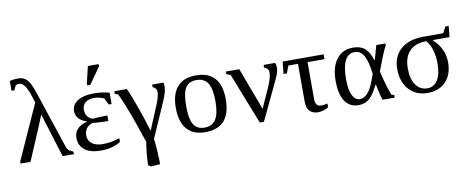

<svg xmlns="http://www.w3.org/2000/svg" viewBox="-74 -1048 3913 1604"><g transform="rotate(-10 1882.0 -246.0)"><path d="M268.1 -373Q251.5 -327.1 111.3 0H26.4V-16.1L236.3 -481.4L214.4 -548.8Q179.2 -658.2 129.4 -658.2Q115.7 -658.2 101.6 -652.3L82 -611.8H58.1V-694.8Q91.8 -704.1 130.4 -704.1Q175.8 -704.1 204.1 -674.3Q232.4 -644.5 259.8 -562.5L422.9 -71.8Q430.7 -48.3 446.8 -37.6Q462.9 -26.9 479.5 -22V0H383.8Z M876 -34.2Q809.1 9.8 708 9.8Q618.7 9.8 571 -27.1Q523.4 -64 523.4 -131.3Q523.4 -175.8 553 -206.3Q582.5 -236.8 632.8 -247.1V-250.5Q543 -280.3 543 -354Q543 -408.7 593.8 -439.9Q644.5 -471.2 731 -471.2Q800.3 -471.2 862.3 -453.6L861.8 -357.9H838.4L810.5 -413.1Q797.4 -420.9 773.7 -427Q750 -433.1 727.5 -433.1Q678.7 -433.1 652.1 -411.4Q625.5 -389.6 625.5 -350.6Q625.5 -317.4 641.8 -294.7Q658.2 -272 685.5 -264.2Q705.1 -266.1 743.9 -267.8Q782.7 -269.5 795.4 -269.5H811V-222.7H795.4Q762.2 -222.7 676.8 -229Q643.1 -219.2 625.5 -194.6Q607.9 -169.9 607.9 -135.7Q607.9 -91.8 640.9 -66.4Q673.8 -41 731.9 -41Q765.6 -41 798.3 -45.9Q831.1 -50.8 876 -65.9ZM688.5 -546.4V-562.5L722.2 -705.1H813.5V-687L715.3 -546.4Z M903.3 -437V-459H1009.8Q1039.1 -393.1 1076.4 -288.8Q1113.8 -184.6 1142.6 -85H1146.5L1229.5 -284.2Q1241.2 -310.5 1249.8 -341.3Q1258.3 -372.1 1258.3 -390.1Q1258.3 -410.2 1247.1 -421.9Q1235.8 -433.6 1224.1 -437V-459H1318.4Q1323.7 -450.7 1323.7 -421.9Q1323.7 -377 1281.2 -283.7L1160.2 -8.8Q1166.5 29.8 1170.4 99.9Q1174.3 169.9 1174.3 207.5L1096.7 212.9L1074.2 198.7Q1074.2 155.3 1079.3 101.3Q1084.5 47.4 1092.8 3.9Q1029.3 -182.1 1007.8 -240Q986.3 -297.9 966.8 -345.2Q947.3 -392.6 930.2 -426.3Z M1808.6 -231.9Q1808.6 9.8 1593.8 9.8Q1490.2 9.8 1437.5 -52.2Q1384.8 -114.3 1384.8 -231.9Q1384.8 -348.1 1437.5 -409.7Q1490.2 -471.2 1597.7 -471.2Q1702.1 -471.2 1755.4 -410.9Q1808.6 -350.6 1808.6 -231.9ZM1720.7 -231.9Q1720.7 -337.4 1689.9 -384.8Q1659.2 -432.1 1593.8 -432.1Q1529.8 -432.1 1501.2 -386.7Q1472.7 -341.3 1472.7 -231.9Q1472.7 -121.1 1501.7 -75Q1530.8 -28.8 1593.8 -28.8Q1658.2 -28.8 1689.5 -76.7Q1720.7 -124.5 1720.7 -231.9Z M2207.5 -387.7Q2207.5 -409.2 2195.6 -420.9Q2183.6 -432.6 2169.4 -437V-459H2266.1Q2275.4 -442.9 2275.4 -420.4Q2275.4 -381.3 2246.6 -320.8L2089.4 9.8H2054.7L1883.8 -424.8L1849.1 -437V-459H1962.9L2097.7 -99.6L2173.8 -268.6Q2190.4 -305.7 2199 -337.4Q2207.5 -369.1 2207.5 -387.7Z M2372.1 -418 2348.6 -355.5H2320.8L2331.1 -459H2678.7V-418H2535.2V-104.5Q2535.2 -41 2585.9 -41Q2606 -41 2638.7 -48.8V-17.1Q2627 -7.3 2600.1 1.2Q2573.2 9.8 2548.8 9.8Q2505.9 9.8 2480 -16.4Q2454.1 -42.5 2454.1 -96.2V-418Z M3200.7 -22V0H3097.2Q3079.1 -57.6 3064.9 -133.8H3062Q3026.9 -66.9 3004.4 -41.3Q2981.9 -15.6 2954.6 -2.9Q2927.2 9.8 2891.6 9.8Q2818.4 9.8 2778.6 -50.3Q2738.8 -110.4 2738.8 -221.2Q2738.8 -339.4 2788.8 -405.5Q2838.9 -471.7 2929.7 -471.7Q2992.2 -471.7 3028.8 -440.4Q3065.4 -409.2 3088.4 -336.9H3091.3L3125.5 -459H3202.1V-439.5Q3190.9 -421.9 3175.8 -387.2Q3160.6 -352.5 3116.7 -235.8Q3144.5 -115.7 3177.2 -29.3ZM3054.2 -226.1Q3041.5 -336.4 3013.7 -384.5Q2985.8 -432.6 2937 -432.6Q2827.1 -432.6 2827.1 -221.2Q2827.1 -131.3 2850.1 -84.7Q2873 -38.1 2911.1 -38.1Q2940.4 -38.1 2963.6 -56.6Q2986.8 -75.2 3006.1 -109.4Q3025.4 -143.6 3054.2 -226.1Z M3720.7 -511.7H3748.5L3739.7 -418H3597.7V-414.6Q3643.1 -375 3667.2 -322.5Q3691.4 -270 3691.4 -213.9Q3691.4 -109.9 3634 -50Q3576.7 9.8 3480 9.8Q3380.9 9.8 3321.8 -56.2Q3262.7 -122.1 3262.7 -231Q3262.7 -337.9 3332.3 -398.4Q3401.9 -459 3522.9 -459H3693.4ZM3484.9 -28.8Q3540 -28.8 3571.3 -78.1Q3602.5 -127.4 3602.5 -216.8Q3602.5 -283.7 3586.4 -336.2Q3570.3 -388.7 3542 -418Q3449.2 -418 3399.9 -367.4Q3350.6 -316.9 3350.6 -220.2Q3350.6 -129.9 3387 -79.3Q3423.3 -28.8 3484.9 -28.8Z"/></g></svg>

Font: Times New Roman
Style: Regular
Weight: 400
Designer: Steve Matteson
Foundry: Ascender Corporation
Version: Version 2.00.3